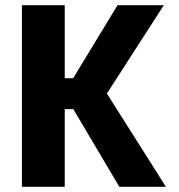

<svg xmlns="http://www.w3.org/2000/svg" viewBox="-20 -720 690 740"><path d="M64.5 0V-700H229.5V-418.5H262L433 -700H611.5L392 -359.5L619.5 0H440L262.5 -299.5H229.5V0Z"/></svg>

Font: Trispace
Style: Bold
Weight: 700
Designer: Tyler Finck
Foundry: Etcetera Type Company
Version: Version 1.210; ttfautohint (v1.8.3)